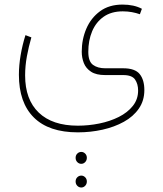

<svg xmlns="http://www.w3.org/2000/svg" viewBox="-20 -335 717 843"><path d="M336.9 332Q346.7 332 354 339.4Q361.3 346.7 361.3 357.9Q361.3 369.1 354 376.7Q346.7 384.3 336.9 384.3Q326.7 384.3 319.3 376.7Q312 369.1 312 357.9Q312 346.7 319.3 339.4Q326.7 332 336.9 332ZM336.9 436Q346.7 436 354 443.4Q361.3 450.7 361.3 461.9Q361.3 473.1 354 480.7Q346.7 488.3 336.9 488.3Q326.7 488.3 319.3 480.7Q312 473.1 312 461.9Q312 450.7 319.3 443.4Q326.7 436 336.9 436ZM321.8 246.1Q194.3 246.1 128.7 180.9Q63 115.7 63 -6.8Q63 -48.3 70.6 -92.8Q78.1 -137.2 91.8 -180.7L117.7 -170.9Q106 -130.4 98.1 -87.9Q90.3 -45.4 90.3 -3.9Q90.3 102.1 150.1 159.4Q210 216.8 321.8 216.8Q369.1 216.8 416 207.3Q462.9 197.8 501.5 178.5Q540 159.2 563.2 130.1Q586.4 101.1 586.4 62.5Q586.4 33.7 573 14.2Q559.6 -5.4 521 -5.4H441.9Q402.3 -5.4 379.9 -20Q357.4 -34.7 348.1 -58.1Q338.9 -81.5 338.9 -107.9Q338.9 -162.1 359.1 -209.2Q379.4 -256.3 419.2 -285.6Q459 -314.9 518.1 -314.9Q568.4 -314.9 603 -296.4L594.2 -272.5Q577.6 -278.3 559.1 -281.7Q540.5 -285.2 519 -285.2Q468.8 -285.2 435.1 -261.5Q401.4 -237.8 384.5 -197.5Q367.7 -157.2 367.7 -107.4Q367.7 -65.4 388.2 -50.3Q408.7 -35.2 441.9 -35.2H521Q572.8 -35.2 593.3 -9.8Q613.8 15.6 613.8 60.5Q613.8 106.9 589.6 141.8Q565.4 176.8 523.9 199.7Q482.4 222.7 430.2 234.4Q377.9 246.1 321.8 246.1Z"/></svg>

Font: Vazirmatn RD FD Thin
Style: Regular
Weight: 100
Designer: Saber Rastikerdar
Foundry: Saber Rastikerdar
Version: Version 33.003